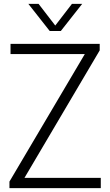

<svg xmlns="http://www.w3.org/2000/svg" viewBox="-20 -965 566 985"><path d="M28.5 0V-33.5L415 -687.5H34V-740H491.5V-706.5L105.5 -52.5H497V0ZM235 -806 125.5 -945H178L263.5 -834L349 -945H401.5L292 -806Z"/></svg>

Font: Encode Sans SmCnd Lt
Style: Regular
Weight: 300
Width: 4
Designer: Multiple Designers
Foundry: Impallari Type
Version: Version 3.002; ttfautohint (v1.8.3) -l 8 -r 50 -G 200 -x 14 